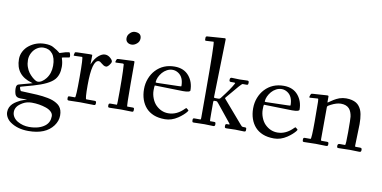

<svg xmlns="http://www.w3.org/2000/svg" viewBox="-87 -943 2976 1495"><g transform="rotate(10 1401.5 -195.5)"><path d="M70.3 86.7Q101.3 67.9 124.3 61.5Q147.2 55.2 147.5 54.7Q147.7 54.2 145.8 54.2L133.1 54H96.9Q63.7 54 54 33Q44.9 10.5 44.9 -18.3Q44.9 -47.1 64.9 -51Q168.9 -78.4 168.9 -79.3Q168.9 -80.3 159.9 -82Q31 -118.7 31 -246.1Q31 -278.8 46.3 -307.6Q61.5 -336.4 86.7 -356Q140.6 -397.9 210 -397.9Q252 -397.9 275.5 -385.3Q299.1 -372.6 309.8 -365Q320.6 -357.4 326.8 -352.2Q333 -346.9 334 -346.9Q335 -346.9 347.2 -351.1Q384 -364.3 407 -366Q411.9 -366 415.4 -355.2Q418.9 -344.5 418.9 -335.2Q418.9 -325.9 413.1 -325.9Q403.3 -325 380.6 -320.4Q357.9 -315.9 357.9 -314.7Q357.9 -313.5 360.8 -304Q370.1 -275.4 370.1 -243.4Q370.1 -211.4 362.2 -186.5Q354.2 -161.6 338.4 -143.1Q299.1 -97.4 175.8 -62.5Q158.9 -57.9 127.6 -49.2Q96.2 -40.5 80.1 -35.9Q77.9 -35.9 77.9 -30.6Q77.9 -25.4 80.6 -18.8Q86.9 -2.9 90.1 -2.9Q118.7 -1.2 155.8 0Q192.9 1.2 217.9 2.9Q242.9 4.6 262.5 7Q282 9.3 304.1 13.7Q326.2 18.1 342.7 24Q359.1 30 375 39.4Q390.9 48.8 400.9 60.5Q423.1 86.7 423.1 130.9Q423.1 175 394.5 213.6Q335.4 293 200 293Q112.3 293 54.2 251.2Q35.2 237.5 23.6 217.3Q12 197 12 175.8Q12 154.5 20.1 137.7Q28.3 120.8 40.8 108.9Q53.2 96.9 70.3 86.7ZM108.6 237.3Q150.4 261 199 261Q279.3 261 325.2 224.6Q360.1 196.5 360.1 147.9Q360.1 128.7 344 113.3Q327.9 97.9 302 89.1Q248.8 71 189 71Q149.9 71 119.4 88.5Q88.9 106 75.9 124.8Q63 143.6 63 166Q63 188.5 75.7 207.2Q88.4 225.8 108.6 237.3ZM159.7 -123.8Q189.2 -97.9 205.2 -97.9Q221.2 -97.9 237.5 -108.4Q253.9 -118.9 268.6 -137.2Q302 -179.4 302 -240.6Q302 -301.8 275.9 -334.4Q249.8 -366.9 205.1 -366.9Q178 -366.9 154.1 -351.4Q130.1 -335.9 115.6 -308.8Q101.1 -281.7 101.1 -252.1Q101.1 -222.4 109.9 -197.1Q118.7 -171.9 131.7 -154.4Q144.8 -137 159.7 -123.8Z M452.9 -345.9Q445.8 -345.9 445.8 -348.4Q445.8 -350.8 446.5 -354.4Q447.3 -357.9 448.4 -362.1Q449.5 -366.2 450.2 -370.1Q451.7 -376 467.8 -376Q551.3 -378.9 568 -378.9Q584.7 -378.9 586.3 -377.8Q587.9 -376.7 587.9 -370.1L586.9 -312V-305.2L587.2 -301.3Q587.2 -302.7 590.8 -310.1Q607.4 -349.9 634.5 -373.4Q661.6 -397 685.2 -397Q708.7 -397 727.8 -380.1Q746.8 -363.3 746.8 -351.9Q746.8 -340.6 732.9 -323.2Q719 -305.9 708.7 -305.9Q698.5 -305.9 689.7 -310.9Q680.9 -315.9 674.3 -321.8Q656.7 -337.9 646.7 -337.9Q592.8 -337.9 592.8 -137Q592.8 -28.1 601.8 -28.1H667.7Q676 -28.1 678.5 -24.3Q680.9 -20.5 680.9 -14Q680.9 -7.6 680.7 -5.4Q680.4 -3.2 679.2 -0.5Q677 4.9 667.7 4.9L558.8 2.9L469.7 4.9Q461.4 4.9 459.1 1.1Q456.8 -2.7 456.8 -9.6Q456.8 -16.6 457 -18.8Q457.3 -21 458.3 -23.4Q460 -28.1 468.8 -28.1H512.7Q520.8 -28.1 520.8 -188Q520.8 -347.9 512.7 -347.9Z M830.6 -352.1 782.7 -350.1Q773.7 -350.1 773.7 -353.9Q773.7 -357.7 777.5 -367.9Q781.2 -378.2 784.5 -379.6Q787.8 -381.1 797.6 -381.1L910.6 -386Q917.5 -386 919.1 -384.2Q920.7 -382.3 920.7 -377V-207Q920.7 -28.1 925.8 -28.1H968.8Q977.1 -28.1 978.9 -24.8Q980.7 -21.5 980.7 -12.3Q980.7 -3.2 978.5 0.9Q976.3 4.9 968.8 4.9L882.6 2.9L790.8 4.9Q782.5 4.9 780.5 1.2Q778.6 -2.4 778.6 -11.5Q778.6 -20.5 781.4 -24.3Q784.2 -28.1 793.7 -28.1H843.8Q846.7 -28.1 846.7 -134.9Q846.7 -241.7 844.6 -292.7Q842.5 -343.8 841.7 -346.6Q840.8 -349.4 839.1 -350.6Q836.9 -352.1 834 -352.1ZM838.4 -584.7Q858.9 -611.1 884 -611.1Q935.5 -611.1 935.5 -567.9Q935.5 -542.5 915.4 -525.8Q895.3 -509 874.4 -509Q853.5 -509 840.6 -520.4Q827.6 -531.7 827.6 -551.3Q827.6 -570.8 838.4 -584.7Z M1331.5 -221.9 1108.4 -227.1Q1105.5 -219.7 1105.5 -188.2Q1105.5 -156.7 1117.7 -125.5Q1129.9 -94.2 1149.9 -74.2Q1192.6 -32 1248.5 -32Q1316.7 -32 1372.6 -90.3Q1379.2 -96.9 1380.9 -96.9Q1382.6 -96.9 1391.5 -89.2Q1400.4 -81.5 1400.4 -79.6Q1400.4 -77.6 1392.5 -67.5Q1384.5 -57.4 1368.5 -42.8Q1352.5 -28.3 1332 -14.6Q1282.7 18.1 1230.8 18.1Q1179 18.1 1141.8 3.1Q1104.7 -12 1080.4 -38.9Q1056.2 -65.9 1043.3 -103.1Q1030.5 -140.4 1030.5 -185.1Q1030.5 -229.7 1045.7 -269Q1060.8 -308.3 1087.4 -336.9Q1145.3 -398.9 1236.3 -398.9Q1310.3 -398.9 1350.6 -349.6Q1388.4 -303.2 1388.4 -237.1Q1388.4 -221.9 1331.5 -221.9ZM1291 -254.4Q1313.5 -254.4 1313.5 -258.1Q1313.5 -329.8 1269 -357.7Q1247.6 -371.1 1224.5 -371.1Q1201.4 -371.1 1180.3 -359.9Q1159.2 -348.6 1144.5 -331.3Q1113.3 -293.9 1110.4 -254.9Q1110.4 -250 1119.4 -250Z M1500.2 -642.1 1443.4 -638.9Q1435.8 -638.9 1434.1 -640.5Q1432.4 -642.1 1432.4 -648.9V-659.9Q1432.4 -667 1434.6 -670.2Q1436.8 -673.3 1444.3 -674.1Q1574.5 -684.1 1581.9 -684.1Q1589.4 -684.1 1589.4 -676.8V-668L1578.4 -221.9Q1578.4 -215.1 1580.4 -213.5Q1582.5 -211.9 1591.3 -211.9H1613.3Q1624.3 -211.9 1629.8 -218.8Q1635.3 -225.6 1661.9 -261Q1688.5 -296.4 1705.1 -323.6Q1721.7 -350.8 1721.7 -353.9Q1721.7 -356.9 1711.2 -356.9H1687.3Q1675.5 -356.9 1674.6 -366.2Q1674.3 -368.2 1674.3 -373Q1674.3 -389.9 1688.2 -389.9L1750.2 -387.9L1812.3 -389.9Q1824.2 -389.9 1824.2 -377.2Q1824.2 -364.5 1821.9 -360.7Q1819.6 -356.9 1811.3 -356.9H1779.3Q1771.7 -356.9 1689.5 -256.8Q1670.2 -233.6 1668.3 -231.6Q1666.5 -229.5 1665.6 -227.7Q1664.8 -225.8 1664.6 -225.3Q1664.3 -224.9 1664.9 -223.4Q1665.5 -221.9 1666 -221.3Q1666.5 -220.7 1668.3 -218.6Q1670.2 -216.6 1671.4 -215.1L1822.3 -40Q1829.3 -31.5 1832.5 -29.8Q1835.7 -28.1 1842.3 -28.1H1854.2Q1864 -28.1 1866.1 -25Q1868.2 -22 1868.2 -14.4Q1868.2 -6.8 1867.9 -4.5Q1867.7 -2.2 1866.5 0.5Q1864.5 4.9 1854.2 4.9L1785.2 2.9L1714.4 4.9Q1705.6 4.9 1703.4 1.2Q1701.2 -2.4 1701.2 -11.5Q1701.2 -20.5 1703.6 -24.3Q1706.1 -28.1 1714.4 -28.1H1727.3Q1736.1 -28.1 1733.9 -32.2Q1733.2 -33.7 1730.2 -38.1L1620.4 -174.1Q1611.3 -185.3 1608.2 -187.6Q1605 -189.9 1598.4 -189.9H1586.2Q1581.3 -189.9 1579.8 -187.7Q1578.4 -185.5 1578.4 -177V-93Q1578.4 -28.1 1580.3 -28.1H1612.3Q1621.3 -28.1 1623.3 -24.2Q1625.2 -20.3 1625.2 -9Q1625.2 4.9 1612.3 4.9L1541.3 2.9L1457.3 4.9Q1447.8 4.9 1446.3 1.5Q1444.3 -3.4 1444.3 -10Q1444.3 -16.6 1444.6 -18.8Q1444.8 -21 1445.8 -23.4Q1447.5 -28.1 1456.3 -28.1H1500.2Q1506.3 -28.1 1507.3 -29.9Q1508.3 -31.7 1508.3 -43V-236.1Q1508.3 -642.1 1500.2 -642.1Z M2194.3 -221.9 1971.2 -227.1Q1968.3 -219.7 1968.3 -188.2Q1968.3 -156.7 1980.5 -125.5Q1992.7 -94.2 2012.7 -74.2Q2055.4 -32 2111.3 -32Q2179.4 -32 2235.4 -90.3Q2241.9 -96.9 2243.7 -96.9Q2245.4 -96.9 2254.3 -89.2Q2263.2 -81.5 2263.2 -79.6Q2263.2 -77.6 2255.2 -67.5Q2247.3 -57.4 2231.3 -42.8Q2215.3 -28.3 2194.8 -14.6Q2145.5 18.1 2093.6 18.1Q2041.7 18.1 2004.6 3.1Q1967.5 -12 1943.2 -38.9Q1918.9 -65.9 1906.1 -103.1Q1893.3 -140.4 1893.3 -185.1Q1893.3 -229.7 1908.4 -269Q1923.6 -308.3 1950.2 -336.9Q2008.1 -398.9 2099.1 -398.9Q2173.1 -398.9 2213.4 -349.6Q2251.2 -303.2 2251.2 -237.1Q2251.2 -221.9 2194.3 -221.9ZM2153.8 -254.4Q2176.3 -254.4 2176.3 -258.1Q2176.3 -329.8 2131.8 -357.7Q2110.4 -371.1 2087.3 -371.1Q2064.2 -371.1 2043.1 -359.9Q2022 -348.6 2007.3 -331.3Q1976.1 -293.9 1973.1 -254.9Q1973.1 -250 1982.2 -250Z M2375.5 -347.2 2314 -343Q2309.1 -343 2309.1 -347.7Q2309.1 -352.3 2313.2 -362.9Q2317.4 -373.5 2319.5 -374.9Q2321.5 -376.2 2329.6 -376.8Q2337.6 -377.4 2382.2 -380.2Q2426.8 -383.1 2435.5 -383.8Q2444.3 -384.5 2446 -384.2Q2447.8 -383.8 2449.1 -383.9Q2450.4 -384 2451.4 -383.3Q2452.4 -382.6 2453.1 -382.4Q2453.9 -382.3 2454.2 -381.2Q2454.6 -380.1 2454.8 -379.6Q2455.1 -379.2 2455.1 -377.7V-335.9Q2455.1 -330.1 2456.4 -330.1Q2457.8 -330.1 2458.7 -330.8Q2459.7 -331.5 2460.7 -332.3Q2463.6 -334.5 2466.9 -336.5Q2470.2 -338.6 2481.4 -346.2Q2492.7 -353.8 2499.3 -357.9Q2505.9 -362.1 2518.2 -368.4Q2530.5 -374.8 2541 -378.2Q2567.6 -387 2593.6 -387Q2619.6 -387 2639.5 -382Q2659.4 -377 2673.5 -368.5Q2687.5 -360.1 2697.9 -346.8Q2708.3 -333.5 2714.6 -319Q2720.9 -304.4 2724.6 -285.2Q2731 -252 2731 -207L2726.1 -37.1Q2726.1 -30.3 2727.1 -29.2Q2728 -28.1 2734.1 -28.1H2764.2Q2773.9 -28.1 2777.5 -24.8Q2781 -21.5 2781 -12.6Q2781 -3.7 2778.3 0.6Q2775.6 4.9 2766.1 4.9L2691.2 2.9L2604 4.9Q2593.5 4.9 2591.3 2Q2589.1 -1 2589.1 -11Q2589.1 -28.1 2605 -28.1H2647.9Q2654.1 -28.1 2654.1 -131.5Q2654.1 -234.9 2651.6 -252.9Q2649.2 -271 2642.8 -287.6Q2636.5 -304.2 2626.2 -315.2Q2604 -339.1 2561 -339.1Q2527.8 -339.1 2483.6 -316.4Q2462.9 -305.7 2460 -301.6Q2457 -297.6 2457 -291L2456.1 -43.9Q2456.1 -32.2 2457.5 -30.2Q2459 -28.1 2466.1 -28.1H2504.2Q2513.7 -28.1 2515.9 -24.5Q2518.1 -21 2518.1 -14.3Q2518.1 -7.6 2517.8 -5.4Q2517.6 -3.2 2516.6 -0.5Q2514.4 4.9 2505.1 4.9L2421.1 2.9L2330.1 4.9Q2320.6 4.9 2319.1 1.5Q2317.1 -3.4 2317.1 -12Q2317.1 -20.5 2319.5 -24.3Q2321.8 -28.1 2330.1 -28.1H2375Q2383.1 -28.1 2383.1 -166.5Q2383.1 -304.9 2382 -322.1Q2380.9 -339.4 2380.4 -341.6Q2379.9 -343.8 2379.4 -345Q2378.2 -347.2 2375.5 -347.2Z"/></g></svg>

Font: Fanwood Text
Style: Regular
Weight: 400
Version: Version 1.1001